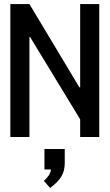

<svg xmlns="http://www.w3.org/2000/svg" viewBox="-20 -675 540 946"><path d="M199 160V59H299V128Q299 167 282.5 194.5Q266 222 227 251L196 216Q212 202 221 188Q230 174 231 160ZM375 0V-87L128 -493H125V0H31V-655H125L371 -245H375V-655H469V0Z"/></svg>

Font: Lekton
Style: Bold
Weight: 700
Designer: Paolo Mazzetti, Luciano Perondi, Raffaele Flato, Elena Papassissa, Emilio Macchia, Michela Povoleri, Tobias Seemiller, R
Version: Version 34.000